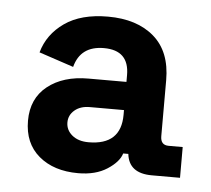

<svg xmlns="http://www.w3.org/2000/svg" viewBox="-37 -749 493 448"><g transform="rotate(5 209.5 -525.0)"><path d="M161 -340Q104 -340 69 -369.5Q34 -399 34 -452Q34 -504 70.5 -533Q107 -562 166 -562H255V-578Q255 -636 196 -636Q141 -636 128 -586L47 -613Q59 -656 97.5 -683Q136 -710 199 -710Q267 -710 307 -675.5Q347 -641 347 -574V-443Q347 -422 366 -422H399V-350H333Q279 -350 274 -395H262Q256 -375 229 -357.5Q202 -340 161 -340ZM179 -414Q255 -414 255 -485V-496H175Q153 -496 139.5 -484.5Q126 -473 126 -456Q126 -438 140.5 -426Q155 -414 179 -414Z"/></g></svg>

Font: Rootstock Sans Headline
Style: Bold
Weight: 700
Designer: Florian Karsten
Foundry: Florian Karsten
Version: Version 2.000;FEAKit 1.0